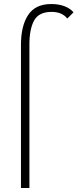

<svg xmlns="http://www.w3.org/2000/svg" viewBox="-20 -723 385 953"><path d="M234 -703Q308 -703 345 -662L314 -631Q288 -664 236 -664Q173 -664 149.5 -621.5Q126 -579 126 -503V210H84V-500Q84 -595 120 -649Q156 -703 234 -703Z"/></svg>

Font: Bellota Text Light
Style: Regular
Weight: 300
Designer: Kemie Guaida
Foundry: Kemie Guaida
Version: Version 4.001